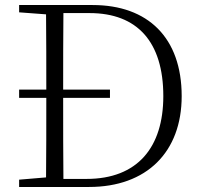

<svg xmlns="http://www.w3.org/2000/svg" viewBox="-20 -743 802 763"><path d="M417 -354V-387H231C231 -493 231 -593 232 -691H336C526 -691 629 -576 629 -361C629 -158 527 -32 324 -32H232C231 -131 231 -232 231 -354ZM56 -694 163 -686C164 -589 164 -491 164 -387H56V-354H164C164 -235 164 -135 163 -38L56 -29V0H334C563 0 702 -139 702 -361C702 -593 568 -723 348 -723H56Z"/></svg>

Font: Noto Serif CJK HK ExtraLight
Style: Regular
Weight: 200
Designer: Ryoko NISHIZUKA 西塚涼子 (kana & ideographs); Frank Grießhammer (Latin, Greek & Cyrillic); Wenlong ZHANG 张文龙 (bopomofo); San
Foundry: Adobe
Version: Version 2.001;hotconv 1.1.0;makeotfexe 2.6.0